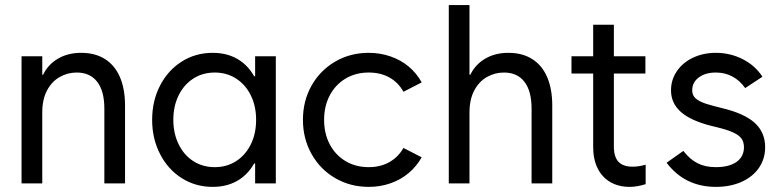

<svg xmlns="http://www.w3.org/2000/svg" viewBox="-20 -727 3095 761"><path d="M65.4 -503.9H147.5V0H65.4ZM284.2 -439.5Q248 -439.5 216.8 -421.9Q185.5 -404.3 166.5 -368.7Q147.5 -333 147.5 -281.2L135.7 -359.4V-430.7H163.1L135.7 -359.4Q135.7 -406.2 156.7 -441.9Q177.7 -477.5 215.3 -497.6Q252.9 -517.6 301.8 -517.6Q357.4 -517.6 396.5 -492.7Q435.5 -467.8 455.6 -420.9Q475.6 -374 475.6 -308.6V0H393.6V-296.9Q393.6 -366.2 365.2 -402.8Q336.9 -439.5 284.2 -439.5Z M823.2 13.7Q754.9 13.7 700.2 -21Q645.5 -55.7 614.3 -116.7Q583 -177.7 583 -252Q583 -327.1 614.3 -387.7Q645.5 -448.2 700.2 -482.9Q754.9 -517.6 823.2 -517.6Q886.7 -517.6 932.1 -486.3Q977.5 -455.1 1001.5 -395.5Q1025.4 -335.9 1025.4 -252L975.6 -424.8H1037.1V-79.1H975.6L1025.4 -252Q1025.4 -168 1001.5 -108.4Q977.5 -48.8 932.1 -17.6Q886.7 13.7 823.2 13.7ZM995.1 -252Q995.1 -306.6 974.1 -349.1Q953.1 -391.6 916 -415.5Q878.9 -439.5 831.1 -439.5Q783.2 -439.5 746.1 -415.5Q709 -391.6 688 -349.1Q667 -306.6 667 -252Q667 -198.2 688 -155.3Q709 -112.3 746.1 -88.4Q783.2 -64.5 831.1 -64.5Q878.9 -64.5 916 -88.4Q953.1 -112.3 974.1 -154.8Q995.1 -197.3 995.1 -252ZM991.2 0V-101.6L1012.7 -252L991.2 -385.7V-503.9H1073.2V0Z M1180.7 -252Q1180.7 -327.1 1214.8 -387.7Q1249 -448.2 1308.6 -482.9Q1368.2 -517.6 1441.4 -517.6Q1487.3 -517.6 1527.8 -503.4Q1568.4 -489.3 1599.6 -463.4Q1630.9 -437.5 1651.4 -400.4L1579.1 -363.3Q1558.6 -400.4 1523.4 -419.9Q1488.3 -439.5 1441.4 -439.5Q1389.6 -439.5 1349.6 -415.5Q1309.6 -391.6 1287.1 -349.1Q1264.6 -306.6 1264.6 -252Q1264.6 -197.3 1287.1 -154.8Q1309.6 -112.3 1349.6 -88.4Q1389.6 -64.5 1441.4 -64.5Q1488.3 -64.5 1523.4 -84.5Q1558.6 -104.5 1579.1 -140.6L1651.4 -103.5Q1630.9 -67.4 1599.6 -41Q1568.4 -14.6 1527.8 -0.5Q1487.3 13.7 1441.4 13.7Q1368.2 13.7 1308.6 -21Q1249 -55.7 1214.8 -116.7Q1180.7 -177.7 1180.7 -252Z M1758.8 -707H1840.8V0H1758.8ZM1977.5 -439.5Q1941.4 -439.5 1910.2 -421.9Q1878.9 -404.3 1859.9 -368.7Q1840.8 -333 1840.8 -281.2L1829.1 -359.4V-430.7H1856.4L1829.1 -359.4Q1829.1 -406.2 1850.1 -441.9Q1871.1 -477.5 1908.7 -497.6Q1946.3 -517.6 1995.1 -517.6Q2050.8 -517.6 2089.8 -492.7Q2128.9 -467.8 2148.9 -420.9Q2168.9 -374 2168.9 -308.6V0H2086.9V-296.9Q2086.9 -366.2 2058.6 -402.8Q2030.3 -439.5 1977.5 -439.5Z M2245.1 -503.9H2538.1V-435.5H2245.1ZM2331.1 -143.6V-628.9H2413.1V-146.5Q2413.1 -105.5 2431.2 -85.9Q2449.2 -66.4 2487.3 -66.4Q2512.7 -66.4 2539.1 -74.2V2.9Q2504.9 13.7 2475.6 13.7Q2431.6 13.7 2398.9 -5.4Q2366.2 -24.4 2348.6 -60.1Q2331.1 -95.7 2331.1 -143.6Z M2622.1 -82 2688.5 -128.9Q2713.9 -95.7 2744.6 -80.1Q2775.4 -64.5 2817.4 -64.5Q2870.1 -64.5 2899.4 -85.4Q2928.7 -106.4 2928.7 -143.6Q2928.7 -164.1 2918.9 -177.7Q2909.2 -191.4 2885.7 -202.1Q2862.3 -212.9 2821.3 -222.7L2793.9 -229.5Q2715.8 -250 2677.7 -284.2Q2639.6 -318.4 2639.6 -369.1Q2639.6 -411.1 2663.1 -445.3Q2686.5 -479.5 2727.1 -498.5Q2767.6 -517.6 2817.4 -517.6Q2874 -517.6 2923.3 -492.7Q2972.7 -467.8 3002 -422.9L2933.6 -377.9Q2912.1 -408.2 2882.8 -423.8Q2853.5 -439.5 2817.4 -439.5Q2775.4 -439.5 2749.5 -419.9Q2723.6 -400.4 2723.6 -369.1Q2723.6 -353.5 2731.9 -342.8Q2740.2 -332 2759.3 -323.2Q2778.3 -314.5 2813.5 -305.7L2840.8 -298.8Q2930.7 -277.3 2971.7 -239.7Q3012.7 -202.1 3012.7 -143.6Q3012.7 -97.7 2988.3 -62Q2963.9 -26.4 2919.4 -6.3Q2875 13.7 2817.4 13.7Q2755.9 13.7 2707 -10.3Q2658.2 -34.2 2622.1 -82Z"/></svg>

Font: Wanted Sans Std Variable
Style: Regular
Weight: 400
Designer: Original Design by Kil Hyung-jin and Kang Hanbin, Wanted Lab, Inc;
Foundry: Wanted Lab, Inc.
Version: Version 1.003;Glyphs 3.2 (3227)